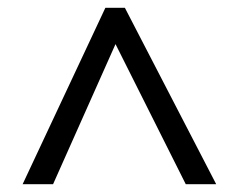

<svg xmlns="http://www.w3.org/2000/svg" viewBox="-20 -739 612 492"><path d="M38 -267 250 -719H300L534 -267H456L276 -626L116 -267Z"/></svg>

Font: hexuguzrati05
Style: Book
Weight: 400
Designer: Jelle Bosma - Monotype Design Team, Universal Thirst
Foundry: Monotype Imaging Inc.
Version: Version 2.106